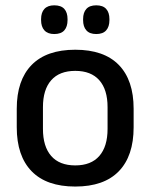

<svg xmlns="http://www.w3.org/2000/svg" viewBox="-20 -689 566 722"><path d="M263 12.5Q155 12.5 99 -45Q43 -102.5 43 -210.5V-280Q43 -387.5 99 -444.8Q155 -502 263 -502Q371 -502 426.8 -444.8Q482.5 -387.5 482.5 -280V-210.5Q482.5 -102.5 426.8 -45Q371 12.5 263 12.5ZM263 -67Q322.5 -67 353.5 -102.5Q384.5 -138 384.5 -204.5V-286Q384.5 -352 353.5 -387.2Q322.5 -422.5 263 -422.5Q203.5 -422.5 172.5 -387.2Q141.5 -352 141.5 -286V-204.5Q141.5 -138 172.5 -102.5Q203.5 -67 263 -67ZM184 -561Q159.5 -561 147 -574.8Q134.5 -588.5 134.5 -613.5V-617Q134.5 -642 147 -655.5Q159.5 -669 184 -669Q209.5 -669 221.8 -655.5Q234 -642 234 -617V-613.5Q234 -588.5 221.8 -574.8Q209.5 -561 184 -561ZM342 -561Q317 -561 304.8 -574.8Q292.5 -588.5 292.5 -613.5V-617Q292.5 -642 304.8 -655.5Q317 -669 342 -669Q367 -669 379.2 -655.5Q391.5 -642 391.5 -617V-613.5Q391.5 -588.5 379.2 -574.8Q367 -561 342 -561Z"/></svg>

Font: Anek Devanagari Medium Medium
Style: Regular
Weight: 500
Version: Version 1.003